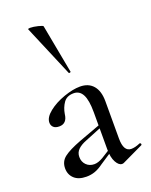

<svg xmlns="http://www.w3.org/2000/svg" viewBox="-139 -807 701 890"><g transform="rotate(-20 211.0 -361.5)"><path d="M307 8Q291 8 278 -15.5Q265 -39 265 -79V-262Q265 -322 250.5 -349.5Q236 -377 207 -377Q173 -377 157 -354Q141 -331 136 -301Q131 -255 93 -255Q74 -255 64.5 -264Q55 -273 55 -287Q55 -313 87 -338.5Q119 -364 164.5 -380Q210 -396 245 -396Q287 -396 310 -369Q333 -342 333 -292V-108Q333 -43 371 -43Q390 -43 415 -54H416Q420 -54 421.5 -49.5Q423 -45 419 -43L316 6Q312 8 307 8ZM51 -63Q51 -97 77 -117Q103 -137 161 -159L275 -201L278 -188L187 -151Q161 -141 146 -126.5Q131 -112 131 -90Q131 -66 146.5 -50.5Q162 -35 186 -35Q205 -35 229 -49L288 -86L290 -72L217 -24Q194 -7 174 0Q154 7 132 7Q93 7 72 -12.5Q51 -32 51 -63ZM121 -731Q137 -731 159.5 -725.5Q182 -720 183 -716L228 -476Q229 -474 224 -472.5Q219 -471 218 -474L111 -727Q110 -731 121 -731Z"/></g></svg>

Font: Cormorant Garamond Medium
Style: Regular
Weight: 500
Designer: Christian Thalmann (Catharsis Fonts)
Foundry: Catharsis Fonts
Version: Version 4.000